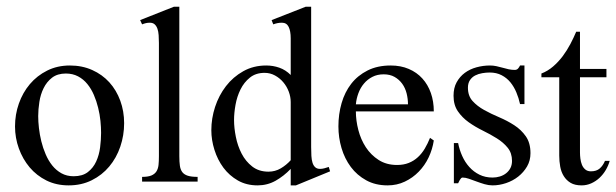

<svg xmlns="http://www.w3.org/2000/svg" viewBox="-20 -543 1843 574"><path d="M351.1 -174.8Q351.1 -138.2 339.6 -104.5Q328.1 -70.8 306.6 -45.2Q285.2 -19.5 254.4 -4.2Q223.6 11.2 185.1 11.2Q148.4 11.2 118.9 -3.4Q89.4 -18.1 68.6 -42.7Q47.9 -67.4 36.4 -99.1Q24.9 -130.9 24.9 -165Q24.9 -200.7 36.4 -233.4Q47.9 -266.1 69.3 -291.5Q90.8 -316.9 121.1 -332Q151.4 -347.2 189 -347.2Q225.6 -347.2 255.6 -333.7Q285.6 -320.3 306.9 -296.9Q328.1 -273.4 339.6 -241.9Q351.1 -210.4 351.1 -174.8ZM282.2 -146Q282.2 -162.1 280.3 -181.6Q278.3 -201.2 273.4 -220.9Q268.6 -240.7 260.7 -259Q252.9 -277.3 241.2 -291.7Q229.5 -306.2 213.4 -314.7Q197.3 -323.2 176.8 -323.2Q151.9 -323.2 135.7 -310.8Q119.6 -298.3 110.4 -279.5Q101.1 -260.7 97.7 -238.3Q94.2 -215.8 94.2 -195.8Q94.2 -179.7 96.4 -160.2Q98.6 -140.6 103.5 -120.6Q108.4 -100.6 116.5 -81.8Q124.5 -63 136.2 -48.3Q147.9 -33.7 163.8 -24.9Q179.7 -16.1 200.2 -16.1Q226.6 -16.1 242.7 -28.6Q258.8 -41 267.6 -60.3Q276.4 -79.6 279.3 -102.5Q282.2 -125.5 282.2 -146Z M404.8 0V-14.2Q422.4 -14.2 432.4 -18.3Q442.4 -22.5 447.5 -30.3Q452.6 -38.1 453.9 -49.6Q455.1 -61 455.1 -76.2V-414.6Q455.1 -426.8 454.3 -437.7Q453.6 -448.7 450.7 -457Q447.8 -465.3 442.4 -470.2Q437 -475.1 427.7 -475.1Q421.9 -475.1 416.5 -473.9Q411.1 -472.7 404.8 -470.2L398.9 -482.9L500 -522.9H516.1V-76.2Q516.1 -59.1 517.8 -47.4Q519.5 -35.6 525.1 -28.3Q530.8 -21 541.5 -17.6Q552.2 -14.2 570.8 -14.2V0Z M864.7 11.2H849.1V-38.1Q828.6 -16.6 804 -2.7Q779.3 11.2 750 11.2Q716.8 11.2 691.2 -3.4Q665.5 -18.1 647.9 -41.7Q630.4 -65.4 621.1 -95Q611.8 -124.5 611.8 -153.8Q611.8 -189 623 -223.4Q634.3 -257.8 655.5 -285.4Q676.8 -313 707.3 -330.1Q737.8 -347.2 775.9 -347.2Q796.4 -347.2 815.2 -340.6Q834 -334 849.1 -318.8V-428.2Q849.1 -450.2 843 -462.6Q836.9 -475.1 822.8 -475.1Q815.9 -475.1 809.8 -473.9Q803.7 -472.7 796.9 -470.2L792 -482.9L894 -522.9H910.2V-103.5Q910.2 -88.9 910.9 -76.9Q911.6 -64.9 914.3 -56.4Q917 -47.9 922.4 -43Q927.7 -38.1 937 -38.1Q942.9 -38.1 949.5 -39.8Q956.1 -41.5 962.9 -43.9L966.8 -30.8ZM849.1 -237.8Q849.1 -253.4 843.3 -269Q837.4 -284.7 826.9 -297.1Q816.4 -309.6 802 -317.4Q787.6 -325.2 771 -325.2Q744.6 -325.2 727.1 -311Q709.5 -296.9 699 -275.6Q688.5 -254.4 684.1 -229.7Q679.7 -205.1 679.7 -184.1Q679.7 -160.6 685.1 -133.8Q690.4 -106.9 702.4 -83.7Q714.4 -60.5 734.1 -45.2Q753.9 -29.8 782.7 -29.8Q802.7 -29.8 819.6 -39.8Q836.4 -49.8 849.1 -64Z M1276.9 -123Q1272.9 -96.7 1261.5 -72.5Q1250 -48.3 1231.9 -29.8Q1213.9 -11.2 1190.2 0Q1166.5 11.2 1138.7 11.2Q1102.5 11.2 1075 -3.9Q1047.4 -19 1028.8 -43.9Q1010.3 -68.8 1001 -100.3Q991.7 -131.8 991.7 -165Q991.7 -201.7 1001.2 -234.6Q1010.7 -267.6 1030 -292.5Q1049.3 -317.4 1078.9 -332.3Q1108.4 -347.2 1147.9 -347.2Q1178.2 -347.2 1202.1 -336.9Q1226.1 -326.7 1242.7 -308.3Q1259.3 -290 1268.1 -264.9Q1276.9 -239.7 1276.9 -210H1043.9Q1043.9 -182.6 1051.3 -154.3Q1058.6 -126 1073.7 -102.8Q1088.9 -79.6 1112.1 -64.7Q1135.3 -49.8 1167 -49.8Q1186.5 -49.8 1201.9 -55.9Q1217.3 -62 1229.2 -73Q1241.2 -84 1250 -98.9Q1258.8 -113.8 1265.6 -130.9ZM1199.7 -231Q1199.7 -247.6 1195.6 -263.9Q1191.4 -280.3 1182.4 -292.7Q1173.3 -305.2 1159.7 -313Q1146 -320.8 1127 -320.8Q1107.9 -320.8 1093.3 -313.2Q1078.6 -305.7 1068.1 -293.2Q1057.6 -280.8 1051.5 -264.4Q1045.4 -248 1043.9 -231Z M1565.9 -85Q1565.9 -63 1555.7 -45.4Q1545.4 -27.8 1529.3 -15.1Q1513.2 -2.4 1492.9 4.4Q1472.7 11.2 1452.6 11.2Q1440.9 11.2 1428.5 7.6Q1416 3.9 1404.3 -0.5Q1392.6 -4.9 1382.1 -8.5Q1371.6 -12.2 1362.8 -12.2Q1360.4 -12.2 1358.4 -10Q1356.4 -7.8 1354.7 -5.1Q1353 -2.4 1351.8 0.5Q1350.6 3.4 1349.6 4.9H1336.9V-115.2H1349.6Q1353.5 -95.2 1361.8 -76.7Q1370.1 -58.1 1383.1 -43.7Q1396 -29.3 1413.3 -20.8Q1430.7 -12.2 1452.6 -12.2Q1463.9 -12.2 1474.4 -15.4Q1484.9 -18.6 1492.9 -24.9Q1501 -31.2 1505.9 -40.5Q1510.7 -49.8 1510.7 -62Q1510.7 -85.4 1497.8 -101.3Q1484.9 -117.2 1465.3 -129.4Q1445.8 -141.6 1423.3 -152.6Q1400.9 -163.6 1381.3 -177.5Q1361.8 -191.4 1348.9 -210.2Q1335.9 -229 1335.9 -256.8Q1335.9 -280.3 1345.2 -297.1Q1354.5 -314 1369.6 -325.2Q1384.8 -336.4 1404.5 -341.8Q1424.3 -347.2 1444.8 -347.2Q1454.6 -347.2 1463.9 -345.2Q1473.1 -343.3 1482.4 -340.6Q1491.7 -337.9 1500.7 -335.9Q1509.8 -334 1519 -334Q1524.9 -334 1528.6 -337.9Q1532.2 -341.8 1534.7 -347.2H1547.9V-231.9H1534.7Q1530.8 -250 1523.7 -266.8Q1516.6 -283.7 1505.9 -296.9Q1495.1 -310.1 1479.7 -318.1Q1464.4 -326.2 1443.8 -326.2Q1433.1 -326.2 1421.6 -324.2Q1410.2 -322.3 1400.6 -317.4Q1391.1 -312.5 1385 -303.5Q1378.9 -294.4 1378.9 -280.8Q1378.9 -256.3 1392.8 -241Q1406.7 -225.6 1427.5 -214.1Q1448.2 -202.6 1472.4 -192.4Q1496.6 -182.1 1517.3 -168.7Q1538.1 -155.3 1552 -135.5Q1565.9 -115.7 1565.9 -85Z M1802.7 -62Q1798.8 -47.9 1791 -34.7Q1783.2 -21.5 1772.2 -11.2Q1761.2 -1 1747.6 5.1Q1733.9 11.2 1718.8 11.2Q1698.7 11.2 1686 3.7Q1673.3 -3.9 1665.5 -16.4Q1657.7 -28.8 1654.8 -44.9Q1651.9 -61 1651.9 -78.1V-312H1598.6V-323.2Q1617.7 -330.6 1633.5 -344.2Q1649.4 -357.9 1662.4 -375.2Q1675.3 -392.6 1685.3 -411.6Q1695.3 -430.7 1702.6 -448.2H1713.9V-336.9H1793V-312H1713.9V-86.9Q1713.9 -78.6 1715.1 -68.8Q1716.3 -59.1 1719.7 -50.5Q1723.1 -42 1729.7 -36.4Q1736.3 -30.8 1746.6 -30.8Q1763.2 -30.8 1772.9 -39.3Q1782.7 -47.9 1788.6 -62Z"/></svg>

Font: Scheherazade Rohingya
Style: Regular
Weight: 400
Designer: SIL International
Foundry: SIL International
Version: Version 2.000 (build 440/429)